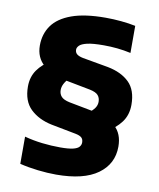

<svg xmlns="http://www.w3.org/2000/svg" viewBox="-85 -816 742 894"><g transform="rotate(10 286.0 -369.0)"><path d="M241 10.5Q200 10.5 154.5 5.2Q109 0 68.5 -10V-138.5Q109.5 -127.5 152.5 -122.5Q195.5 -117.5 238.5 -117.5Q277 -117.5 298 -122.5Q319 -127.5 327 -136.8Q335 -146 335 -157.5Q335 -173 326.2 -180.8Q317.5 -188.5 297.5 -192.5L180.5 -215Q118 -228 79.5 -265Q41 -302 41 -371Q41 -416.5 64.5 -449.8Q88 -483 128 -505.5L224.5 -442Q208.5 -424.5 201.2 -410.2Q194 -396 194 -381Q194 -363 205 -350.5Q216 -338 244.5 -332L362 -309.5Q429.5 -296 467 -262.5Q504.5 -229 504.5 -168Q504.5 -86 437.8 -37.8Q371 10.5 241 10.5ZM436 -229.5 335 -296Q359 -314.5 368.2 -328Q377.5 -341.5 377.5 -357.5Q377.5 -376 367 -388.2Q356.5 -400.5 327.5 -406.5L210.5 -429Q141 -443 101.8 -477.5Q62.5 -512 62.5 -568.5Q62.5 -623 91.2 -663.5Q120 -704 181.8 -726.5Q243.5 -749 342 -749Q379 -749 416 -745.5Q453 -742 484 -735.5V-607.5Q452 -614.5 420.2 -617.8Q388.5 -621 356 -621Q304.5 -621 278 -614.8Q251.5 -608.5 241.8 -598.8Q232 -589 232 -579Q232 -565.5 241.2 -557.8Q250.5 -550 270.5 -546L392 -524.5Q456.5 -512 493.5 -476Q530.5 -440 530.5 -370Q530.5 -322 504.8 -287.5Q479 -253 436 -229.5Z"/></g></svg>

Font: Encode Sans SC ExtraBold
Style: Regular
Weight: 800
Version: Version 3.002